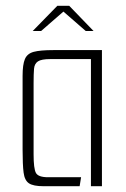

<svg xmlns="http://www.w3.org/2000/svg" viewBox="-20 -643 436 663"><path d="M130 0Q95 0 80 -10Q65 -20 61.5 -47Q58 -74 58 -126V-381Q58 -420 66 -439Q74 -458 96.5 -464Q119 -470 164 -470H332V0H294V-439H154Q123 -439 111 -431Q99 -423 97.5 -405.5Q96 -388 96 -356V-110Q96 -61 104 -46Q112 -31 146 -31H260L255 0ZM93 -536 178 -623H219L303 -536H276L199 -603L122 -536Z"/></svg>

Font: Smooch Sans Light
Style: Regular
Weight: 300
Designer: Robert E. Leuschke
Foundry: Robert E. Leuschke
Version: Version 1.010; ttfautohint (v1.8.3)